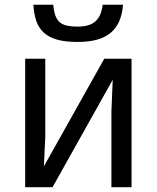

<svg xmlns="http://www.w3.org/2000/svg" viewBox="-20 -781 654 801"><path d="M168.9 -536.1V-210L163.1 -86.9L415 -536.1H528.8V0H444.8V-315.9L450.2 -448.2L199.2 0H85V-536.1ZM493.2 -761.2Q490.2 -723.1 478.3 -694.3Q466.3 -665.5 443.6 -645.8Q420.9 -626 386.5 -616Q352.1 -606 303.2 -606Q252.9 -606 218.8 -615.5Q184.6 -625 163.1 -644.5Q141.6 -664.1 131.6 -693.1Q121.6 -722.2 119.1 -761.2H202.1Q204.6 -733.4 211.2 -715.6Q217.8 -697.8 230 -687.7Q242.2 -677.7 260.7 -673.8Q279.3 -669.9 305.2 -669.9Q326.7 -669.9 344.5 -674.6Q362.3 -679.2 375.5 -689.7Q388.7 -700.2 397 -717.8Q405.3 -735.4 408.2 -761.2Z"/></svg>

Font: Genotype
Style: Regular
Weight: 400
Foundry: Ascender Corporation
Version: Version 1.00